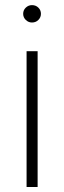

<svg xmlns="http://www.w3.org/2000/svg" viewBox="-20 -745 256 765"><path d="M85.9 0V-541H129.9V0ZM107.4 -655.3Q93.3 -655.3 82.8 -665.5Q72.3 -675.8 72.3 -689.9Q72.3 -704.6 82.8 -714.6Q93.3 -724.6 107.4 -724.6Q122.6 -724.6 132.8 -714.6Q143.1 -704.6 143.1 -689.9Q143.1 -675.8 132.8 -665.5Q122.6 -655.3 107.4 -655.3Z"/></svg>

Font: Inter 17pt ExtraLight
Style: Regular
Weight: 250
Version: Version 4.001;git-66647c0bb